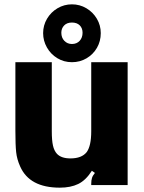

<svg xmlns="http://www.w3.org/2000/svg" viewBox="-20 -854 664 886"><path d="M73 -86Q58 -119 54.5 -152.5Q51 -186 51 -250V-567H219V-248Q219 -206 224.5 -182Q230 -158 243 -144Q263 -123 305 -123Q357 -123 380 -152Q401 -181 401 -248V-567H569V0H401V-6Q401 -22 404.5 -33Q408 -44 418 -56L404 -66Q376 -22 341 -5Q306 12 256 12Q116 12 73 -86ZM179 -701Q179 -737 197 -767.5Q215 -798 245.5 -816Q276 -834 312 -834Q348 -834 378.5 -816Q409 -798 427 -767.5Q445 -737 445 -701Q445 -664 427.5 -633.5Q410 -603 379.5 -585Q349 -567 312 -567Q275 -567 244.5 -585.5Q214 -604 196.5 -635Q179 -666 179 -701ZM361 -703Q361 -724 348 -737Q335 -750 312 -750Q289 -750 276 -736.5Q263 -723 263 -703Q263 -680 277 -665.5Q291 -651 312 -651Q334 -651 347.5 -665.5Q361 -680 361 -703Z"/></svg>

Font: Open Sauce Sans Black
Style: Regular
Weight: 900
Designer: Alfredo Marco Pradil
Foundry: Creative Sauce Fz LLC
Version: Version 1.477